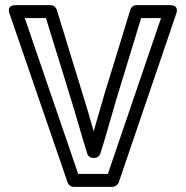

<svg xmlns="http://www.w3.org/2000/svg" viewBox="-20 -699 722 744"><path d="M283 -25 76 -629H158L254 -318C277 -245 294 -180 318 -104C321 -93 331 -87 341 -87H346C357 -87 366 -95 369 -104C393 -180 410 -245 432 -318L527 -629H604L398 -25ZM242 8C245 17 254 25 265 25H416C425 25 436 18 440 8L663 -646C675 -682 639 -679 639 -679H508C498 -679 488 -672 485 -661L384 -332C369 -282 357 -237 343 -190C330 -236 317 -282 301 -332L200 -661C197 -671 187 -679 176 -679H41C2 -679 17 -646 17 -646Z"/></svg>

Font: Falling Sky
Style: ExtOu
Weight: 400
Designer: Paul D. Hunt
Foundry: Adobe Systems Incorporated
Version: Version 1.02